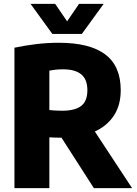

<svg xmlns="http://www.w3.org/2000/svg" viewBox="-20 -970 704 990"><path d="M54.5 0V-724Q105.5 -735 163.8 -742.2Q222 -749.5 283.5 -749.5Q442.5 -749.5 522.5 -689.5Q602.5 -629.5 602.5 -505Q602.5 -427.5 567.2 -374Q532 -320.5 469 -292L661 0H464L297 -260Q278.5 -260 264.2 -260.5Q250 -261 234.5 -262V0ZM301 -399Q365 -399 397.8 -423.2Q430.5 -447.5 430.5 -505Q430.5 -560.5 399 -586.5Q367.5 -612.5 306 -612.5Q284.5 -612.5 267.2 -610.8Q250 -609 234.5 -606V-402.5Q251.5 -401 266.8 -400Q282 -399 301 -399ZM250 -795 137.5 -950H264.5L326 -860L387.5 -950H514.5L402 -795Z"/></svg>

Font: Encode Sans SemiCondensed SemiCondensed ExtraBold
Style: Regular
Weight: 800
Width: 4
Designer: Multiple Designers
Foundry: Impallari Type
Version: Version 3.000; ttfautohint (v1.8.3) -l 8 -r 50 -G 200 -x 14 